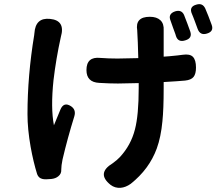

<svg xmlns="http://www.w3.org/2000/svg" viewBox="-20 -835 1032 915"><path d="M507 46Q438 -9 517 -57Q538 -72 551 -86Q604 -143 623 -218Q641 -286 641 -415V-439Q575 -437 542 -437Q501 -437 453 -440Q392 -443 392 -501Q392 -566 458 -559Q497 -556 540 -556Q571 -556 639 -558Q637 -642 634 -688Q634 -689 634 -690Q623 -755 694 -755Q727 -755 744.5 -738.5Q762 -722 760 -690Q760 -689 760 -688Q760 -627 760 -565Q769 -566 787 -567Q831 -571 851 -574Q885 -579 899.5 -564Q914 -549 914 -513Q914 -483 902.5 -468.5Q891 -454 862 -451Q830 -448 760 -444V-414Q760 -315 754 -257Q747 -182 727 -127Q691 -29 603 41Q579 58 555 60Q528 62 507 46ZM183 18Q164 14 157 -5Q139 -63 126 -135Q111 -220 111 -291Q111 -474 143 -668Q143 -670 143.5 -673Q144 -676 144 -677Q149 -752 218 -745Q293 -738 270 -659Q247 -555 235 -453Q221 -320 237 -238Q246 -259 268 -313Q284 -351 318 -329Q344 -312 334 -280Q302 -177 278 -75Q272 -45 272 -28Q272 -27 272 -26Q273 -7 258 5Q245 16 224 18Q196 21 183 18ZM818 -665Q817 -667 816 -672Q809 -692 805 -702Q801 -714 793 -736Q779 -769 815 -781Q845 -790 857 -764Q874 -721 887 -684Q897 -653 864 -643Q828 -631 818 -665ZM922 -697Q918 -709 908 -735Q906 -741 901.5 -752Q897 -763 895 -768Q879 -803 916 -813Q945 -822 958 -795Q972 -763 989 -716Q1000 -685 966 -675Q934 -665 922 -697Z"/></svg>

Font: GenSenRounded TW B
Style: Regular
Weight: 700
Version: Version 1.501;PS 1;hotconv 16.6.51;makeotf.lib2.5.65220